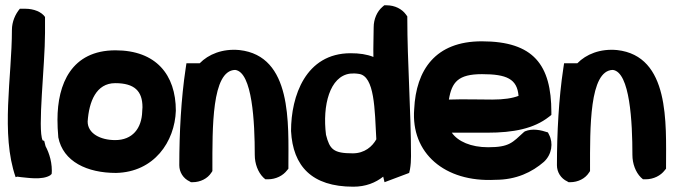

<svg xmlns="http://www.w3.org/2000/svg" viewBox="-20 -655 2544 725"><path d="M25 -542C25 -365 -18 -149 39 14L45 12L60 14C78 15 140 27 171 6L174 1L175 6C179 -38 166 -77 152 -103L147 -123L141 -125C121 -166 150 -409 150 -531V-591C137 -610 108 -622 75 -622H55C38 -602 25 -573 25 -542Z M197 -203C197 -182 198 -161 200 -139V-137C218 -44 310 -2 418 -2C562 -5 640 -120 644 -237C644 -373 569 -465 416 -465C250 -465 197 -338 197 -203ZM311 -196C316 -271 343 -341 415 -341C488 -341 518 -311 518 -250C518 -245 517 -240 517 -235V-234C515 -170 480 -126 415 -126C359 -126 311 -151 311 -196Z M657 -31C657 -5 672 19 696 30L701 33H707C737 33 764 19 778 -3L782 -9V-16C782 -172 779 -389 868 -391C933 -383 942 -193 942 -70C942 -37 954 -5 974 15L982 22H992C1022 22 1049 8 1064 -12L1069 -18V-26C1069 -189 1084 -444 884 -466C820 -472 767 -450 734 -416H684L681 -396C664 -284 657 -153 657 -31Z M1079 -160C1086 -28 1157 50 1314 50C1361 50 1398 35 1427 12L1432 33L1525 -2L1528 -15C1531 -32 1532 -48 1532 -65C1532 -233 1518 -423 1518 -585V-593L1513 -600C1498 -621 1471 -635 1440 -635H1431L1424 -629C1404 -612 1391 -583 1391 -552C1391 -515 1389 -479 1390 -440C1365 -450 1337 -454 1304 -454C1134 -454 1079 -292 1079 -161ZM1211 -146C1197 -257 1225 -367 1302 -377C1312 -378 1322 -378 1335 -376C1395 -368 1395 -241 1401 -129C1386 -102 1357 -76 1312 -76C1239 -76 1225 -91 1211 -146Z M1544 -243C1531 -77 1659 34 1850 24C1930 24 1989 -5 2034 -44C2064 -72 2070 -115 2053 -147L2049 -155C2022 -164 1991 -171 1962 -159L1958 -156C1915 -117 1904 -99 1823 -99C1758 -99 1709 -121 1686 -154H1821C1918 -154 1996 -169 2053 -214L2062 -221V-231C2062 -410 1995 -499 1799 -499C1624 -499 1551 -391 1544 -243ZM1675 -279C1686 -345 1710 -375 1800 -375C1893 -375 1933 -357 1938 -293C1915 -284 1882 -279 1839 -279C1787 -279 1730 -281 1675 -279Z M2083 -31C2083 -5 2098 19 2122 30L2127 33H2133C2163 33 2190 19 2204 -3L2208 -9V-16C2208 -172 2205 -389 2294 -391C2359 -383 2368 -193 2368 -70C2368 -37 2380 -5 2400 15L2408 22H2418C2448 22 2475 8 2490 -12L2495 -18V-26C2495 -189 2510 -444 2310 -466C2246 -472 2193 -450 2160 -416H2110L2107 -396C2090 -284 2083 -153 2083 -31Z"/></svg>

Font: Snowfall
Style: Blk
Weight: 900
Designer: Jasper
Foundry: Cannot Into Space Fonts
Version: Version 0.9